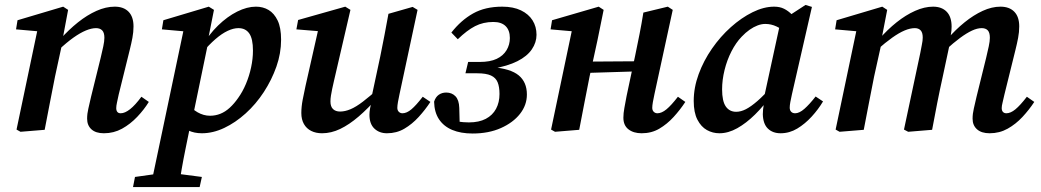

<svg xmlns="http://www.w3.org/2000/svg" viewBox="-20 -526 4219 778"><path d="M63 8 47 -1 135 -420 170 -396 45 -407 51 -444 236 -499 256 -486 232 -358V-350L203 -216Q192 -163 182 -109Q172 -55 161 0ZM401 14Q368 14 350.5 -2Q333 -18 333 -45Q333 -65 338 -86Q343 -107 349 -134L388 -292Q394 -317 398.5 -338Q403 -359 403 -373Q403 -394 394 -403Q385 -412 369 -412Q351 -412 328 -402.5Q305 -393 277.5 -373.5Q250 -354 217 -323L214 -367H224Q259 -406 296 -435.5Q333 -465 371 -482Q409 -499 445 -499Q481 -499 501 -478.5Q521 -458 521 -419Q521 -396 516.5 -372.5Q512 -349 506 -325L461 -143Q457 -124 454 -110.5Q451 -97 451 -88Q451 -78 455.5 -72.5Q460 -67 469 -67Q486 -67 507 -83.5Q528 -100 553 -134L583 -113Q564 -82 536 -52.5Q508 -23 474.5 -4.5Q441 14 401 14Z M519 232 527 191 641 175H675L798 191L789 232ZM590 232 727 -419 760 -396 636 -407 642 -444 826 -499 847 -486 821 -355 823 -351 758 -37 752 -22Q741 32 732 76Q723 120 716.5 157.5Q710 195 704 232ZM798 14Q767 14 743 2.5Q719 -9 696 -33L734 -113Q756 -85 780.5 -71Q805 -57 831 -57Q853 -57 873 -65Q893 -73 911 -89.5Q929 -106 945 -129Q963 -154 976.5 -186Q990 -218 997.5 -253Q1005 -288 1005 -321Q1005 -369 990 -390.5Q975 -412 946 -412Q926 -412 902.5 -401Q879 -390 853 -367.5Q827 -345 799 -312L788 -337H798Q826 -386 863.5 -422.5Q901 -459 941 -479Q981 -499 1017 -499Q1046 -499 1068.5 -485.5Q1091 -472 1105 -443Q1119 -414 1119 -365Q1119 -310 1100 -256Q1081 -202 1049 -153Q1017 -104 975.5 -66.5Q934 -29 888.5 -7.5Q843 14 798 14Z M1285 14Q1260 14 1241 4.5Q1222 -5 1211.5 -23.5Q1201 -42 1201 -68Q1201 -93 1206.5 -122Q1212 -151 1218 -178L1274 -426L1291 -398L1181 -407L1188 -445L1379 -499L1400 -486L1333 -197Q1329 -180 1326 -165.5Q1323 -151 1321 -138.5Q1319 -126 1319 -115Q1319 -94 1329.5 -84Q1340 -74 1358 -74Q1378 -74 1400.5 -83.5Q1423 -93 1451 -114.5Q1479 -136 1516 -169L1527 -133H1512Q1472 -87 1433.5 -54Q1395 -21 1358.5 -3.5Q1322 14 1285 14ZM1548 14Q1517 14 1497 -5Q1477 -24 1477 -61Q1477 -72 1479.5 -86.5Q1482 -101 1489 -125H1484L1521 -298Q1530 -341 1538 -384Q1546 -427 1554 -470L1652 -498L1672 -486L1599 -145Q1595 -127 1592.5 -112.5Q1590 -98 1590 -89Q1590 -79 1596 -73Q1602 -67 1611 -67Q1628 -67 1647 -83Q1666 -99 1693 -134L1724 -113Q1703 -81 1676.5 -52Q1650 -23 1618.5 -4.5Q1587 14 1548 14Z M1895 15Q1847 15 1812.5 0.5Q1778 -14 1759 -42.5Q1740 -71 1739 -114Q1745 -133 1758 -142Q1771 -151 1788 -151Q1811 -151 1825.5 -136Q1840 -121 1841 -89L1843 -12L1786 -46Q1810 -37 1834.5 -33.5Q1859 -30 1880 -30Q1921 -30 1948.5 -44.5Q1976 -59 1990 -85Q2004 -111 2004 -145Q2004 -174 1996.5 -192.5Q1989 -211 1969.5 -220Q1950 -229 1914 -229H1866L1877 -275H1924Q1966 -275 1992.5 -287.5Q2019 -300 2032.5 -322.5Q2046 -345 2046 -372Q2046 -403 2029 -420Q2012 -437 1979 -437Q1938 -437 1905 -420Q1872 -403 1835 -367L1809 -394Q1848 -444 1897 -471.5Q1946 -499 2015 -499Q2060 -499 2091 -484Q2122 -469 2138 -443.5Q2154 -418 2154 -385Q2154 -354 2135 -326Q2116 -298 2076.5 -278Q2037 -258 1973 -247V-254Q2049 -248 2082 -220.5Q2115 -193 2115 -143Q2115 -100 2087 -64.5Q2059 -29 2009.5 -7Q1960 15 1895 15Z M2229 8 2213 -1 2301 -420 2336 -396 2211 -407 2217 -444 2406 -499 2426 -486 2401 -363 2369 -216Q2358 -163 2348 -109Q2338 -55 2327 0ZM2308 -229V-276L2602 -278V-238ZM2580 14Q2547 14 2526.5 -2Q2506 -18 2506 -49Q2506 -67 2510 -88.5Q2514 -110 2519 -137L2554 -302Q2563 -345 2571.5 -388Q2580 -431 2587 -475L2686 -499L2706 -486L2632 -145Q2628 -127 2625.5 -112.5Q2623 -98 2623 -89Q2623 -79 2629 -73Q2635 -67 2644 -67Q2661 -67 2680.5 -83Q2700 -99 2727 -134L2757 -113Q2736 -81 2709.5 -52Q2683 -23 2651.5 -4.5Q2620 14 2580 14Z M2895 14Q2868 14 2844.5 1Q2821 -12 2806 -41Q2791 -70 2791 -117Q2791 -171 2811 -225.5Q2831 -280 2865 -329Q2899 -378 2941.5 -416Q2984 -454 3029.5 -476.5Q3075 -499 3117 -499Q3140 -499 3157 -490.5Q3174 -482 3189 -467Q3204 -452 3218 -432L3169 -391Q3149 -408 3127 -418.5Q3105 -429 3081 -429Q3066 -429 3050 -423Q3034 -417 3017.5 -405.5Q3001 -394 2985 -377Q2962 -353 2944 -318Q2926 -283 2916 -242.5Q2906 -202 2906 -164Q2906 -116 2921 -94.5Q2936 -73 2963 -73Q2982 -73 3002.5 -83.5Q3023 -94 3049.5 -117Q3076 -140 3108 -177L3115 -141H3106Q3075 -97 3039.5 -62Q3004 -27 2967.5 -6.5Q2931 14 2895 14ZM3143 14Q3111 14 3091.5 -5Q3072 -24 3071 -63Q3071 -73 3072 -82Q3073 -91 3074.5 -100Q3076 -109 3078 -119L3074 -122L3144 -444L3155 -448L3244 -506L3270 -498L3189 -144Q3185 -126 3182.5 -112.5Q3180 -99 3180 -90Q3180 -79 3186 -73Q3192 -67 3202 -67Q3219 -67 3239.5 -85Q3260 -103 3285 -135L3315 -115Q3296 -83 3269 -53.5Q3242 -24 3210.5 -5Q3179 14 3143 14Z M3382 8 3366 -1 3454 -420 3489 -396 3364 -407 3370 -444 3555 -499 3575 -486 3550 -357 3553 -356 3522 -216Q3511 -163 3501 -109Q3491 -55 3480 0ZM3660 8 3643 -1 3709 -311Q3712 -329 3715.5 -345Q3719 -361 3719 -374Q3719 -394 3710.5 -403Q3702 -412 3687 -412Q3668 -412 3645.5 -402.5Q3623 -393 3595.5 -373.5Q3568 -354 3534 -324L3532 -367H3542Q3576 -406 3613 -435.5Q3650 -465 3688 -482Q3726 -499 3761 -499Q3796 -499 3816 -478.5Q3836 -458 3836 -418Q3836 -401 3833 -386Q3830 -371 3827 -355L3829 -351L3800 -215Q3788 -161 3777.5 -107.5Q3767 -54 3757 0ZM3990 14Q3957 14 3939 -2Q3921 -18 3921 -45Q3921 -65 3926 -86Q3931 -107 3937 -134L3976 -292Q3982 -317 3986.5 -338Q3991 -359 3991 -373Q3991 -394 3982.5 -403Q3974 -412 3958 -412Q3940 -412 3918.5 -402Q3897 -392 3870.5 -372.5Q3844 -353 3810 -322L3808 -367H3818Q3852 -406 3888.5 -435.5Q3925 -465 3962 -482Q3999 -499 4034 -499Q4070 -499 4090 -478.5Q4110 -458 4110 -419Q4110 -396 4105.5 -372.5Q4101 -349 4095 -325L4050 -143Q4046 -124 4042.5 -110.5Q4039 -97 4039 -88Q4039 -78 4044 -72.5Q4049 -67 4058 -67Q4075 -67 4094.5 -83Q4114 -99 4141 -134L4171 -113Q4150 -81 4123 -52Q4096 -23 4063 -4.5Q4030 14 3990 14Z"/></svg>

Font: Source Serif 4 18pt SemiBold
Style: Italic
Weight: 600
Italic angle: -12°
Designer: Frank Grießhammer
Foundry: Adobe Systems Incorporated
Version: Version 4.004;hotconv 1.0.116;makeotfexe 2.5.65601